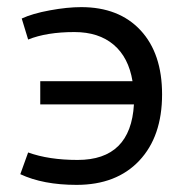

<svg xmlns="http://www.w3.org/2000/svg" viewBox="-20 -512 527 539"><path d="M195 7Q101 7 37 -23L59 -84Q117 -63 198 -63Q347 -63 356 -219H93V-284H352Q341 -351 299 -386.5Q257 -422 189 -422Q111 -422 59 -401L41 -460Q71 -474 120 -483Q169 -492 208 -492Q314 -492 374.5 -427Q435 -362 435 -247Q435 -129 371 -61Q307 7 195 7Z"/></svg>

Font: Cantarell
Style: Regular
Weight: 400
Designer: Dave Crossland, Nikolaus Waxweiler, Florian Fecher, Jacques Le Bailly, Eben Sorkin, Alexei Vanyashin, Alexios Zavras, Em
Version: Version 0.303